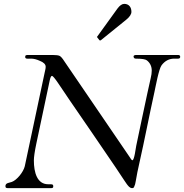

<svg xmlns="http://www.w3.org/2000/svg" viewBox="-20 -972 951 992"><path d="M622 -952C610.7 -952 599 -944 587 -928L483 -784C481.7 -782.7 481 -781.7 481 -781C481 -780.3 481.7 -779.3 483 -778L494 -764C494.7 -763.3 495.7 -763 497 -763C498.3 -763 499.7 -763.3 501 -764L632 -870C650 -884.7 659 -898.3 659 -911C659 -935.2 645.6 -952 622 -952ZM110 -678C110 -670 115.8 -668.7 125 -668.7C129.6 -668.7 135 -669 141 -669C154.3 -669 169 -665.3 185 -658C205.7 -650 216 -639.7 216 -627C216 -615.8 212.5 -607 211 -598L108 -113C100.8 -82.9 67.4 -41.7 41 -32C27.7 -27 8 -27.8 8 -10C8 -0.2 14 0 24 0H244C251.3 0 255 -2.3 255 -7V-11C255 -21.7 244.7 -20 229 -20C171.7 -20 155 -81 155 -143C155 -160.3 159.2 -189 167.5 -229C187.2 -323.8 215.6 -454.4 237 -557C240.3 -572.3 244.2 -580 248.5 -580C252.8 -580 264 -566.7 282 -540C300.6 -513.4 315.7 -489.4 339 -455.5C407.4 -355.8 506.5 -212.2 577.5 -107C603.2 -69 618 -46.7 622 -40C626 -33.3 630.3 -27 635 -21C641.7 -12.4 650 0 662.5 0C667.5 0 670.8 -1.8 672.5 -5.5C677.9 -17.5 678.7 -20.1 682 -39.5C687.7 -72.8 690.9 -89.3 699.5 -127C726.6 -246.3 751.4 -377.1 778 -497C784.5 -526.1 800.2 -615.3 815 -635C832.3 -657.7 854 -669 880 -669H900C907.3 -669 911 -672.2 911 -678.5C911 -684.8 907.3 -688 900 -688H685C675 -688 670 -685.3 670 -680C670.7 -672.7 674.7 -669 682 -669C712.7 -669 731.7 -666 739 -660C755.7 -646.7 764 -629 764 -607C764 -595.7 762.2 -582.5 758.5 -567.5C754.8 -552.5 749.5 -528.5 742.5 -495.5C725.8 -416.7 699.1 -293.2 684 -219.5C681.3 -206.5 674.1 -144 664 -144C659.5 -144 653.3 -155.9 651 -159L312 -656C302.7 -670.7 294.8 -679.7 288.5 -683C282.2 -686.3 269.7 -688 251 -688H129C128.2 -688 127.5 -688 126.7 -688C116.6 -688 110 -687.7 110 -678Z"/></svg>

Font: fbb
Style: Italic
Weight: 400
Italic angle: -12°
Designer: David J. Perry, Michael Sharpe
Version: Version 0.991